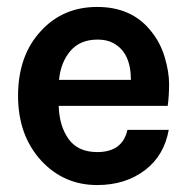

<svg xmlns="http://www.w3.org/2000/svg" viewBox="-20 -519 554 553"><path d="M32 -243Q32 -360 99 -431Q162 -499 260 -499Q361 -499 416 -428Q442 -396 454.5 -354Q467 -312 467 -277Q467 -242 463 -214H149Q151 -155 178 -118Q205 -81 260 -81Q333 -81 347 -145H466Q453 -72 399 -30Q342 14 260 14Q164 14 99 -56Q32 -129 32 -243ZM150 -289H357Q357 -368 306 -395Q288 -405 261 -405Q211 -405 183 -372.5Q155 -340 150 -289Z"/></svg>

Font: Karmilla
Style: Bold
Weight: 700
Designer: Jonathan Pinhorn
Version: Version 1.000